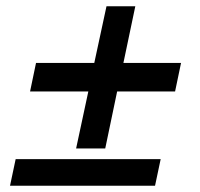

<svg xmlns="http://www.w3.org/2000/svg" viewBox="-20 -593 640 613"><path d="M223 -119 262 -301H76L95 -392H281L320 -573H412L374 -392H558L539 -301H354L316 -119ZM12 0 30 -85H493L475 0Z"/></svg>

Font: Geist Mono Medium
Style: Italic
Weight: 500
Italic angle: -12°
Monospace: yes
Designer: Basement.studio, Andrés Briganti, Mateo Zaragoza
Foundry: Basement.studio, Vercel, Andrés Briganti, Guido Ferreyra, Mateo Zaragoza
Version: Version 1.500; ttfautohint (v1.8.4.7-5d5b)